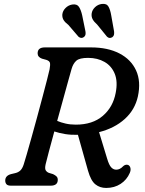

<svg xmlns="http://www.w3.org/2000/svg" viewBox="-20 -940 734 972"><path d="M637 -64.5Q622 -29.5 590.5 -9Q559 11.5 517.5 11.5Q485.5 11.5 462.8 -6.8Q440 -25 425.5 -76L374.5 -257.5H374Q339.5 -256.5 310 -261.2Q280.5 -266 255 -274.5Q239.5 -218 227.5 -172.8Q215.5 -127.5 211 -108.5Q206 -86.5 211.5 -77.8Q217 -69 227 -65L248.5 -58.5Q260 -53 266.2 -46.8Q272.5 -40.5 272.5 -29.5Q272.5 0 236 0H36Q19 0 12.8 -7.2Q6.5 -14.5 6.5 -26Q6.5 -50.5 35.5 -58.5L54.5 -63Q71.5 -66.5 82.2 -76.2Q93 -86 100 -107.5Q104.5 -121.5 115 -157.5Q125.5 -193.5 139.2 -242.8Q153 -292 167.5 -345.5Q182 -399 195.2 -448.8Q208.5 -498.5 218 -535.8Q227.5 -573 231 -589Q235 -611 233 -621.2Q231 -631.5 214.5 -637L192.5 -643Q170.5 -651 170.5 -670Q170.5 -700 207 -700H441Q525.5 -700 584.5 -669.5Q643.5 -639 669 -583.2Q694.5 -527.5 678 -451.5Q663 -384 611.5 -337.5Q560 -291 481.5 -271L522.5 -136.5Q532 -104.5 543 -92.8Q554 -81 568.5 -81Q587 -81 603 -98Q607.5 -103 614.8 -105.2Q622 -107.5 628.5 -105Q637.5 -101 640.2 -89.8Q643 -78.5 637 -64.5ZM342.5 -591.5Q337.5 -574 326 -532.8Q314.5 -491.5 299.8 -437.8Q285 -384 269.5 -328Q288 -320 311.8 -314.5Q335.5 -309 364 -309Q448.5 -309 500.2 -353.2Q552 -397.5 565.5 -469Q577 -526.5 561 -566.2Q545 -606 509.2 -626.5Q473.5 -647 426 -647Q383 -647 366.8 -633Q350.5 -619 342.5 -591.5ZM543 -862.5 557.5 -781Q558.5 -772.5 557.2 -765Q556 -757.5 549 -752Q534 -742.5 521.5 -754.5L471.5 -816Q456 -829.5 449 -842.5Q442 -855.5 444 -871.5Q446.5 -889.5 461 -903.5Q475.5 -917.5 495.5 -920Q520 -923 529.2 -906.5Q538.5 -890 543 -862.5ZM396 -862.5 412.5 -781.5Q414 -773.5 413 -766Q412 -758.5 405.5 -753Q391.5 -742.5 377.5 -754L326 -814Q310 -826 302.2 -838.2Q294.5 -850.5 295.5 -867Q297.5 -885 311.5 -899.2Q325.5 -913.5 345 -917Q369.5 -921 379.8 -905.2Q390 -889.5 396 -862.5Z"/></svg>

Font: Fraunces 9pt S100
Style: Italic
Weight: 400
Italic angle: -16°
Version: Version 1.000; ttfautohint (v1.8.3)